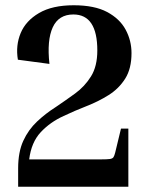

<svg xmlns="http://www.w3.org/2000/svg" viewBox="-20 -710 573 730"><path d="M440 -221H468V0H49V-70Q49 -132 68.5 -174.5Q88 -217 121 -248Q154 -279 192 -303Q229 -328 265.5 -354.5Q302 -381 326 -419.5Q350 -458 350 -518Q350 -655 259 -655Q203 -655 180.5 -606Q158 -557 168 -467L48 -483Q39 -537 58.5 -584Q78 -631 128.5 -660.5Q179 -690 260 -690Q339 -690 387 -664.5Q435 -639 457.5 -597.5Q480 -556 480 -508Q480 -449 456 -411Q432 -373 393 -348.5Q354 -324 309 -306.5Q264 -289 222 -269Q171 -246 135 -207.5Q99 -169 91 -104H364Q388 -104 398 -105.5Q408 -107 411.5 -112.5Q415 -118 418 -130Z"/></svg>

Font: Inria Serif
Style: Bold
Weight: 700
Designer: Black Foundry Team
Foundry: Black Foundry
Version: Version 1.000; ttfautohint (v1.8.3)